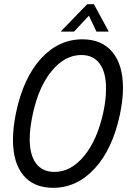

<svg xmlns="http://www.w3.org/2000/svg" viewBox="-20 -888 611 918"><path d="M42 -220Q42 -279 57 -351Q92 -516 176 -608Q260 -700 374 -700Q467 -700 517.5 -639Q568 -578 568 -467Q568 -410 553 -339Q518 -175 433 -82.5Q348 10 234 10Q141 10 91.5 -50Q42 -110 42 -220ZM474 -351Q487 -412 487 -465Q487 -542 456.5 -583.5Q426 -625 369 -625Q290 -625 227 -548.5Q164 -472 136 -339Q122 -272 122 -224Q122 -147 152.5 -106.5Q183 -66 241 -66Q319 -66 382 -142Q445 -218 474 -351ZM397 -868H429L500 -737H441L405 -813L334 -737H270Z"/></svg>

Font: Decalotype
Style: Italic
Weight: 400
Italic angle: -12°
Designer: Alfredo Marco Pradil
Foundry: Alfredo Marco Pradil
Version: Version 1.0